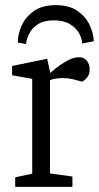

<svg xmlns="http://www.w3.org/2000/svg" viewBox="-20 -725 384 745"><path d="M196 -705Q249 -705 281 -682.5Q313 -660 328 -627.5Q343 -595 344 -565L299 -556Q298 -576 286.5 -596.5Q275 -617 251 -631.5Q227 -646 188 -646Q151 -646 128 -631.5Q105 -617 94 -595.5Q83 -574 81 -554L49 -560Q49 -591 63.5 -624.5Q78 -658 110.5 -681.5Q143 -705 196 -705ZM39 0V-37L105 -51V-419L27 -433V-469L163 -497L175 -442Q179 -446 197 -460.5Q215 -475 240 -489Q265 -503 287 -503Q306 -503 317 -489Q328 -475 328 -456Q328 -439 320.5 -428Q313 -417 299 -408L265 -417Q252 -420 243 -421Q234 -422 222 -422Q210 -422 196.5 -420Q183 -418 174 -414V-52L261 -40V0Z"/></svg>

Font: Faustina Light Light
Style: Regular
Weight: 300
Version: Version 1.200